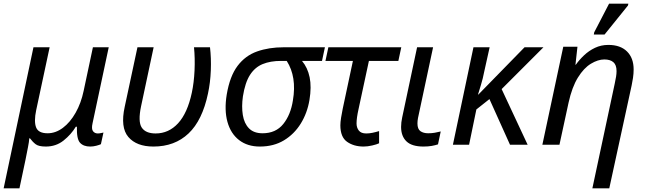

<svg xmlns="http://www.w3.org/2000/svg" viewBox="-42 -796 3558 1056"><path d="M-22 240 142 -536H231L157 -190Q144 -128 156.5 -95.5Q169 -63 220 -63Q264 -63 304 -93Q344 -123 374 -176Q404 -229 418 -296L469 -536H556L467 -118Q460 -87 469.5 -74.5Q479 -62 496 -62Q504 -62 513 -64Q522 -66 527 -67L513 -3Q505 1 488 5.5Q471 10 454 10Q417 10 398 -11Q379 -32 381 -99H375Q349 -56 307.5 -23Q266 10 210 10Q171 10 154.5 -2.5Q138 -15 123 -35H119Q118 -17 112 13Q106 43 98 84L65 240Z M802 10Q709 10 664 -42.5Q619 -95 644 -209L714 -536H803L734 -212Q716 -127 737.5 -94.5Q759 -62 814 -62Q886 -62 937.5 -118Q989 -174 1013 -286Q1025 -342 1028 -409Q1031 -476 1025 -536H1113Q1120 -477 1117.5 -409.5Q1115 -342 1102 -282Q1071 -134 995 -62Q919 10 802 10Z M1387 10Q1319 10 1273 -25.5Q1227 -61 1209 -125.5Q1191 -190 1205 -276Q1222 -377 1264.5 -433.5Q1307 -490 1372 -513Q1437 -536 1518 -536H1745L1729 -461H1619Q1650 -424 1661 -371Q1672 -318 1660 -246Q1648 -174 1612 -116Q1576 -58 1519.5 -24Q1463 10 1387 10ZM1402 -63Q1475 -63 1516 -114Q1557 -165 1569 -244Q1591 -373 1535 -461H1504Q1445 -461 1402.5 -443.5Q1360 -426 1333 -384Q1306 -342 1294 -266Q1286 -210 1293.5 -163.5Q1301 -117 1327.5 -90Q1354 -63 1402 -63Z M1958 10Q1904 10 1867 -16Q1830 -42 1830 -107Q1830 -124 1834 -149Q1838 -174 1843 -198L1899 -461H1748L1764 -536H2165L2149 -461H1987L1930 -196Q1919 -147 1919 -117Q1919 -94 1931.5 -78Q1944 -62 1972 -62Q1989 -62 2006 -65.5Q2023 -69 2043 -75V-8Q2031 -2 2005.5 4Q1980 10 1958 10Z M2287 10Q2223 10 2193.5 -18.5Q2164 -47 2164 -98Q2164 -122 2170 -150L2252 -536H2340L2257 -147Q2254 -131 2254 -117Q2254 -86 2270.5 -74.5Q2287 -63 2313 -63Q2333 -63 2349.5 -66Q2366 -69 2382 -73L2367 -2Q2352 3 2332.5 6.5Q2313 10 2287 10Z M2449 0 2562 -536H2651L2621 -401Q2614 -364 2603.5 -330Q2593 -296 2587 -276H2589L2843 -536H2947L2717 -306L2860 0H2763L2650 -251L2578 -194L2538 0Z M3339 -336Q3344 -359 3346.5 -375Q3349 -391 3349 -405Q3349 -439 3331.5 -454Q3314 -469 3282 -469Q3247 -469 3208 -445.5Q3169 -422 3136.5 -369.5Q3104 -317 3085 -231L3035 0H2941L3056 -539H3134L3123 -440H3125Q3144 -467 3170.5 -492Q3197 -517 3230.5 -533Q3264 -549 3304 -549Q3370 -549 3406.5 -513Q3443 -477 3443 -414Q3443 -391 3439.5 -367.5Q3436 -344 3432 -326L3309 240H3216ZM3224 -606 3226 -618 3308 -776H3414L3412 -766L3283 -606Z"/></svg>

Font: Noto Sans
Style: Italic
Weight: 400
Italic angle: -12°
Designer: Monotype Design Team
Foundry: Monotype Imaging Inc.
Version: Version 2.013; ttfautohint (v1.8.4.7-5d5b)